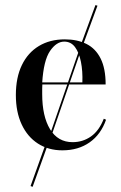

<svg xmlns="http://www.w3.org/2000/svg" viewBox="-20 -583 477 759"><path d="M176.6 -26.6 170.2 -29.8 301.6 -410.5 308.1 -408.1ZM108.9 155.6 100.8 152.4 165.3 -27.4 173.4 -23.4ZM308.9 -407.3 301.6 -411.3 357.3 -562.9 365.3 -560.5ZM226.6 11.3Q171.8 11.3 130.2 -15.3Q88.7 -41.9 65.7 -91.1Q42.7 -140.3 42.7 -207.3Q42.7 -276.6 66.5 -325.8Q90.3 -375 133.9 -401.2Q177.4 -427.4 236.3 -427.4Q285.5 -427.4 321.8 -409.3Q358.1 -391.1 377.8 -351.6Q397.6 -312.1 397.6 -249.2H112.1L110.5 -257.3H305.6Q307.3 -301.6 300 -338.3Q292.7 -375 276.6 -396.8Q260.5 -418.5 233.9 -418.5Q203.2 -418.5 177.8 -381.5Q152.4 -344.4 146.8 -255.6L147.6 -254.8Q146.8 -243.5 146.8 -232.7Q146.8 -221.8 146.8 -211.3Q146.8 -123.4 177.8 -72.2Q208.9 -21 266.9 -21Q307.3 -21 339.5 -43.5Q371.8 -66.1 390.3 -113.7L399.2 -109.7Q379 -51.6 334.3 -20.2Q289.5 11.3 226.6 11.3Z"/></svg>

Font: Playfair 144pt SemiCondensed SemiBold
Style: Regular
Weight: 600
Width: 4
Designer: Claus Eggers Sørensen
Foundry: Claus Eggers Sørensen
Version: Version 2.203